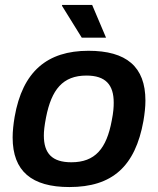

<svg xmlns="http://www.w3.org/2000/svg" viewBox="-20 -743 638 775"><path d="M310 -591H408L352 -723H231L230 -720ZM260 12C433 12 526 -71 559 -255C564 -285 567 -312 567 -337C567 -474 490 -538 337 -538C171 -538 71 -455 39 -271C34 -241 31 -213 31 -188C31 -52 108 12 260 12ZM268 -88C191 -88 157 -123 157 -196C157 -213 159 -234 166 -270C188 -381 233 -438 329 -438C406 -438 439 -401 439 -329C439 -311 438 -291 431 -256C410 -143 364 -88 268 -88Z"/></svg>

Font: Archivo SemiBold
Style: Italic
Weight: 600
Italic angle: -10°
Designer: Hector Gatti
Foundry: Omnibus-Type
Version: Version 2.001